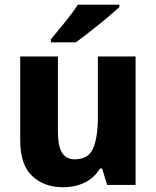

<svg xmlns="http://www.w3.org/2000/svg" viewBox="-20 -786 664 816"><path d="M396 -545.9V-289.1C396 -231 389.2 -186.5 376 -155.8C362.8 -124.5 336.4 -108.9 297.9 -108.9C247.1 -108.9 226.1 -148.4 226.1 -227.1V-545.9H65.9V-189.9C65.9 -120.1 83 -69.3 117.2 -37.6C150.9 -5.9 194.8 9.8 248 9.8C312 9.8 371.6 -13.7 404.8 -69.8H414.1L435.1 0H556.2V-545.9ZM311 -766.1C296.4 -743.2 277.3 -717.8 254.4 -689.5C231 -661.1 211.4 -637.7 196.3 -619.1V-606H302.2C318.8 -618.2 339.4 -633.3 363.3 -652.3C387.2 -670.9 410.6 -689.9 433.6 -709C456.1 -728 474.1 -743.7 487.3 -755.9V-766.1Z"/></svg>

Font: Avrile Sans
Style: Bold
Weight: 700
Designer: Monotype Design Team, Google (font), Stefan Peev (BGR Cyrillic), Cristiano Sobral (main changes)
Foundry: The Avrile Sans Project Authors
Version: Version 3.110